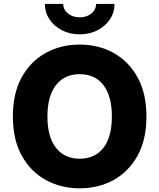

<svg xmlns="http://www.w3.org/2000/svg" viewBox="-20 -969 828 998"><path d="M394 9.8Q296.4 9.8 217.5 -33.7Q138.7 -77.1 92.8 -160.4Q46.9 -243.7 46.9 -363.3Q46.9 -483.4 92.8 -566.9Q138.7 -650.4 217.5 -693.8Q296.4 -737.3 394 -737.3Q492.2 -737.3 570.6 -693.8Q648.9 -650.4 695.1 -566.9Q741.2 -483.4 741.2 -363.3Q741.2 -243.2 695.1 -159.9Q648.9 -76.7 570.6 -33.4Q492.2 9.8 394 9.8ZM394 -144Q473.1 -144 517.3 -200.4Q561.5 -256.8 561.5 -363.3Q561.5 -470.2 517.3 -526.9Q473.1 -583.5 394 -583.5Q315.9 -583.5 271.2 -526.9Q226.6 -470.2 226.6 -363.3Q226.6 -256.8 271.2 -200.4Q315.9 -144 394 -144ZM394.5 -790.5Q342.8 -790.5 301.8 -811.8Q260.7 -833 237.1 -868.7Q213.4 -904.3 213.4 -948.7H308.6Q308.6 -918.9 333.3 -898.9Q357.9 -878.9 394.5 -878.9Q430.7 -878.9 455.1 -898.9Q479.5 -918.9 479.5 -948.7H575.2Q575.2 -904.3 551.5 -868.7Q527.8 -833 486.8 -811.8Q445.8 -790.5 394.5 -790.5Z"/></svg>

Font: Inter Extra Bold
Style: Regular
Weight: 800
Designer: Rasmus Andersson
Foundry: rsms
Version: Version 4.000;git-3c8e0fc